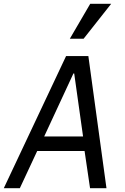

<svg xmlns="http://www.w3.org/2000/svg" viewBox="-42 -997 662 1017"><path d="M63 0H-22L308 -700H426L522 0H435L406 -197H155ZM192 -274H398L351 -608H347ZM547 -977 401 -792H328L436 -977Z"/></svg>

Font: CommitMono
Style: Italic
Weight: 400
Monospace: yes
Designer: Eigil Nikolajsen
Foundry: Eigil Nikolajsen
Version: Version 1.143